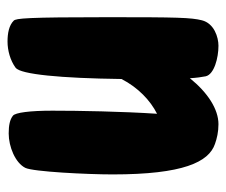

<svg xmlns="http://www.w3.org/2000/svg" viewBox="-64 -510 586 497"><g transform="rotate(-90 228.5 -262.0)"><path d="M423 -519C411 -531 391 -535 369 -535C346 -535 320 -528 301 -514C284 -501 274 -397 272 -240C250 -197 216 -165 182 -148C188 -239 190 -350 190 -419C190 -477 185 -515 177 -521C167 -529 152 -532 131 -532C97 -532 55 -515 42 -489C32 -469 25 -329 25 -263C25 -80 57 -14 104 2C118 7 135 11 155 11C194 11 237 -17 274 -63C275 -46 277 -32 279 -22C284 0 327 11 358 11C380 11 416 0 424 -32C431 -60 432 -95 432 -274C432 -486 429 -513 423 -519Z"/></g></svg>

Font: Manosque
Style: Regular
Weight: 400
Designer: Ariel Martín Pérez
Foundry: Ariel Martín Pérez
Version: Version 1.005;hotconv 1.0.109;makeotfexe 2.5.65596